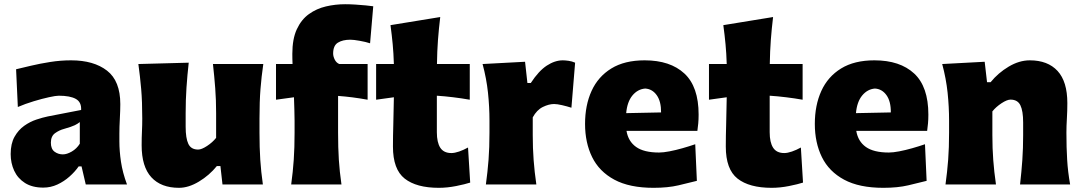

<svg xmlns="http://www.w3.org/2000/svg" viewBox="-20 -878 5153 914"><path d="M186 15.1Q133.8 15.1 99.1 -6.8Q64.5 -28.8 47.6 -65.2Q30.8 -101.6 30.8 -144.5Q30.8 -194.3 49.1 -226.8Q67.4 -259.3 95.2 -279.1Q123 -298.8 153.3 -308.8Q183.6 -318.8 207.5 -323.7L366.2 -354.5Q368.2 -392.1 340.8 -407.2Q313.5 -422.4 259.8 -422.4Q246.1 -422.4 213.4 -415.3Q180.7 -408.2 140.4 -396Q100.1 -383.8 64.9 -368.7L56.6 -548.3Q85.4 -555.2 127.7 -565.2Q169.9 -575.2 219.2 -583Q268.6 -590.8 318.4 -590.8Q426.3 -590.8 489.5 -541.7Q552.7 -492.7 552.7 -382.3Q552.7 -354 550.5 -313.5Q548.3 -272.9 548.3 -242.7V-204.6Q548.3 -159.2 555.9 -107.9Q563.5 -56.6 584.5 0H388.2L368.2 -85.9H354.5Q336.9 -60.5 310.8 -37.4Q284.7 -14.2 252.9 0.5Q221.2 15.1 186 15.1ZM279.3 -143.1Q298.3 -143.1 321.5 -156.5Q344.7 -169.9 359.9 -193.8V-296.9Q350.6 -289.1 336.2 -282Q321.8 -274.9 285.6 -264.6Q261.7 -258.3 241.9 -243.9Q222.2 -229.5 222.2 -198.7Q222.2 -168.9 239.5 -156Q256.8 -143.1 279.3 -143.1Z M832 16.1Q746.6 16.1 700.4 -34.2Q654.3 -84.5 654.3 -186.5Q654.3 -224.1 655.8 -252.9Q657.2 -281.7 657.2 -313Q657.2 -395.5 652.1 -454.1Q647 -512.7 638.7 -573.2L878.4 -579.6Q871.6 -519 867.7 -460.7Q863.8 -402.3 863.8 -339.8V-274.9Q863.8 -219.7 876.7 -192.9Q889.6 -166 923.3 -166Q939.5 -166 965.6 -183.1Q991.7 -200.2 1008.8 -221.7V-339.8Q1008.8 -402.3 1004.6 -457.5Q1000.5 -512.7 993.7 -573.2H1233.4Q1224.6 -512.7 1220 -454.1Q1215.3 -395.5 1215.3 -313V-246.6Q1215.3 -174.8 1219 -117.7Q1222.7 -60.5 1231.4 0H1039.1L1029.3 -87.4H1012.2Q976.6 -43.5 927.2 -13.7Q877.9 16.1 832 16.1Z M1366.2 0Q1374.5 -60.5 1378.4 -117.7Q1382.3 -174.8 1382.3 -246.6V-303.2Q1382.3 -327.6 1381.3 -356Q1380.4 -384.3 1379.4 -415L1293.9 -403.3V-573.2H1372.6Q1372.1 -586.4 1371.8 -598.6Q1371.6 -610.8 1371.6 -621.6Q1371.6 -692.9 1393.1 -739Q1414.6 -785.2 1450.7 -811Q1486.8 -836.9 1531.5 -847.4Q1576.2 -857.9 1623 -857.9Q1646 -857.9 1672.1 -856.2Q1698.2 -854.5 1721.2 -852.3Q1744.1 -850.1 1756.8 -848.1L1741.7 -671.9Q1721.2 -678.7 1692.1 -683.8Q1663.1 -689 1647.9 -689Q1611.3 -689 1588.6 -675Q1565.9 -661.1 1565.9 -623Q1565.9 -609.4 1573.5 -594.2Q1581.1 -579.1 1595.2 -573.2H1730V-403.3Q1657.2 -416.5 1589.4 -421.4V-246.6Q1589.4 -174.8 1593 -117.7Q1596.7 -60.5 1605.5 0Z M2068.8 16.1Q1962.4 16.1 1906.5 -27.8Q1850.6 -71.8 1850.6 -180.2Q1850.6 -230 1852.3 -286.1Q1854 -342.3 1855 -415L1770.5 -403.3V-573.2H1855Q1853.5 -624 1849.4 -667.7Q1845.2 -711.4 1838.9 -758.3L2075.7 -796.9Q2068.8 -739.3 2064.9 -687.3Q2061 -635.3 2060.1 -573.2H2216.3V-403.3Q2177.2 -410.2 2137.5 -415Q2097.7 -419.9 2059.6 -422.4V-248.5Q2059.6 -200.2 2075.9 -174.8Q2092.3 -149.4 2128.9 -149.4Q2144.5 -149.4 2165.8 -156.7Q2187 -164.1 2208 -175.8L2218.3 -8.8Q2194.3 -1 2151.6 7.6Q2108.9 16.1 2068.8 16.1Z M2293 0Q2301.3 -60.5 2305.7 -117.7Q2310.1 -174.8 2310.1 -246.6V-303.2Q2310.1 -369.6 2303 -436.8Q2295.9 -503.9 2277.3 -573.2L2479.5 -584L2490.7 -482.9H2506.8Q2544.4 -540.5 2583 -565.7Q2621.6 -590.8 2658.7 -590.8Q2669.9 -590.8 2686.3 -588.6Q2702.6 -586.4 2717.8 -579.6L2700.2 -365.2Q2678.7 -372.1 2655.5 -377.4Q2632.3 -382.8 2617.7 -382.8Q2592.8 -382.8 2564 -368.7Q2535.2 -354.5 2516.1 -319.3V-234.9Q2516.1 -171.9 2520.3 -116.2Q2524.4 -60.5 2533.2 0Z M3091.3 16.1Q2976.6 16.1 2904.5 -22.7Q2832.5 -61.5 2798.8 -130.1Q2765.1 -198.7 2765.1 -288.1Q2765.1 -377 2796.1 -445.1Q2827.1 -513.2 2890.1 -552Q2953.1 -590.8 3048.8 -590.8Q3170.4 -590.8 3238 -528.1Q3305.7 -465.3 3305.7 -332.5Q3305.7 -309.1 3304 -290.8Q3302.2 -272.5 3299.8 -254.9H2962.4Q2970.7 -205.1 3008.1 -178.5Q3045.4 -151.9 3117.7 -151.9Q3137.2 -151.9 3166.7 -157.5Q3196.3 -163.1 3228.8 -172.4Q3261.2 -181.6 3289.6 -191.4L3297.4 -17.1Q3260.3 -7.8 3210 4.2Q3159.7 16.1 3091.3 16.1ZM3127 -342.8Q3127.4 -395.5 3106.2 -425Q3085 -454.6 3051.3 -456.5Q3015.6 -453.6 2990.7 -423.6Q2965.8 -393.6 2960.9 -339.4Z M3653.3 16.1Q3546.9 16.1 3491 -27.8Q3435.1 -71.8 3435.1 -180.2Q3435.1 -230 3436.8 -286.1Q3438.5 -342.3 3439.5 -415L3355 -403.3V-573.2H3439.5Q3438 -624 3433.8 -667.7Q3429.7 -711.4 3423.3 -758.3L3660.2 -796.9Q3653.3 -739.3 3649.4 -687.3Q3645.5 -635.3 3644.5 -573.2H3800.8V-403.3Q3761.7 -410.2 3721.9 -415Q3682.1 -419.9 3644 -422.4V-248.5Q3644 -200.2 3660.4 -174.8Q3676.8 -149.4 3713.4 -149.4Q3729 -149.4 3750.2 -156.7Q3771.5 -164.1 3792.5 -175.8L3802.7 -8.8Q3778.8 -1 3736.1 7.6Q3693.4 16.1 3653.3 16.1Z M4185.1 16.1Q4070.3 16.1 3998.3 -22.7Q3926.3 -61.5 3892.6 -130.1Q3858.9 -198.7 3858.9 -288.1Q3858.9 -377 3889.9 -445.1Q3920.9 -513.2 3983.9 -552Q4046.9 -590.8 4142.6 -590.8Q4264.2 -590.8 4331.8 -528.1Q4399.4 -465.3 4399.4 -332.5Q4399.4 -309.1 4397.7 -290.8Q4396 -272.5 4393.6 -254.9H4056.2Q4064.5 -205.1 4101.8 -178.5Q4139.2 -151.9 4211.4 -151.9Q4231 -151.9 4260.5 -157.5Q4290 -163.1 4322.5 -172.4Q4355 -181.6 4383.3 -191.4L4391.1 -17.1Q4354 -7.8 4303.7 4.2Q4253.4 16.1 4185.1 16.1ZM4220.7 -342.8Q4221.2 -395.5 4200 -425Q4178.7 -454.6 4145 -456.5Q4109.4 -453.6 4084.5 -423.6Q4059.6 -393.6 4054.7 -339.4Z M4481 0Q4489.3 -60.5 4493.7 -117.7Q4498 -174.8 4498 -246.6V-303.2Q4498 -369.6 4491 -436.8Q4483.9 -503.9 4465.3 -573.2L4667.5 -584L4678.7 -486.8H4695.8Q4731.4 -530.8 4781.7 -560.8Q4832 -590.8 4882.3 -590.8Q4967.8 -590.8 5014.4 -540.3Q5061 -489.7 5061 -387.2Q5061 -350.1 5058.8 -313.7Q5056.6 -277.3 5056.6 -246.6Q5056.6 -174.8 5060.1 -117.7Q5063.5 -60.5 5074.2 0H4835.9Q4842.8 -60.5 4846.7 -116.2Q4850.6 -171.9 4850.6 -234.9V-294.9Q4850.6 -350.1 4837.4 -377Q4824.2 -403.8 4790.5 -403.8Q4773.9 -403.8 4747.6 -386.5Q4721.2 -369.1 4704.1 -347.7V-234.9Q4704.1 -171.9 4708.3 -116.2Q4712.4 -60.5 4721.2 0Z"/></svg>

Font: Pinar DS4-ExtraBold
Style: Regular
Weight: 800
Designer: Amin Abedi
Version: Version 2.000